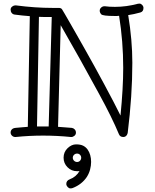

<svg xmlns="http://www.w3.org/2000/svg" viewBox="-20 -754 861 1069"><path d="M268.1 -659.2Q268.1 -659.2 232.4 -659.2Q215.3 -659.2 196.8 -660.2L186 -49.8H251ZM564 -719.2Q587.9 -715.8 620.1 -715.8Q683.6 -715.8 747.1 -732.9Q749 -733.9 756.8 -733.9Q764.6 -733.9 771.7 -726.3Q778.8 -718.8 778.8 -710Q778.8 -689.5 761.7 -684.6Q724.6 -674.3 693.8 -669.9Q716.8 -530.3 716.8 -404.8Q716.8 -221.2 690.9 -13.2Q685.1 8.8 666.7 8.8Q648.4 8.8 642.1 -6.8Q603.5 -100.1 529.8 -234.6Q456.1 -369.1 424.8 -425.3Q370.6 -521 317.9 -613.8L303.2 -47.9Q331.1 -45.9 379.9 -42Q389.6 -40.5 396.2 -33.2Q402.8 -25.9 402.8 -15.4Q402.8 -4.9 394.5 2Q386.2 8.8 377 8.8H375Q219.2 -6.8 66.9 8.8H64.9Q54.2 8.8 46.6 1.2Q39.1 -6.3 39.1 -16.1Q39.1 -25.9 45.7 -33.2Q52.2 -40.5 66.2 -42Q80.1 -43.5 98.4 -44.9Q116.7 -46.4 134.8 -47.9L146 -664.1Q104 -667 61 -672.9Q51.3 -674.3 45.2 -681.9Q39.1 -689.5 39.1 -700.2Q39.1 -710.9 47.9 -717.5Q56.6 -724.1 64.9 -724.1H67.9Q176.3 -710 270 -710H306.2Q320.3 -710 325.2 -702.4Q330.1 -694.8 340.8 -676.3Q351.6 -657.7 368.7 -627.9Q385.7 -598.1 408 -559.1Q430.2 -520 455.3 -475.6Q480.5 -431.2 506.8 -383.3Q533.2 -335.4 558.6 -288.1Q619.6 -174.8 650.9 -110.8Q666 -263.2 666 -376Q666 -522.9 643.1 -666Q636.7 -665 630.9 -665H618.2Q551.8 -665 543.5 -674.6Q535.2 -684.1 535.2 -694.3Q535.2 -704.6 543.2 -711.9Q551.3 -719.2 561 -719.2ZM409.2 101.1Q399.4 101.1 392.3 107.9Q385.3 114.7 385.3 124.3Q385.3 133.8 392.3 140.9Q399.4 147.9 409.2 147.9Q418.9 147.9 425.5 140.9Q432.1 133.8 432.1 124.3Q432.1 114.7 425.5 107.9Q418.9 101.1 409.2 101.1ZM463.9 230.5Q436 272.9 384.3 293Q379.4 294.9 371.6 294.9Q363.8 294.9 356.4 286.9Q349.1 278.8 349.1 270Q349.1 251.5 368.7 244.1Q403.8 231 422.9 198.2Q418.9 199.2 416 199.2H409.2Q377.9 199.2 356 177.2Q334 155.3 334 124Q334 92.8 356 71.3Q378.4 49.8 403.6 49.8Q428.7 49.8 443.6 57.6Q458.5 65.4 468 78.9Q477.5 92.3 482.4 109.9Q487.3 127.4 487.3 147.7Q487.3 168 481.7 189.5Q476.1 210.9 463.9 230.5Z"/></svg>

Font: Ribeye Marrow
Style: Regular
Weight: 400
Designer: Astigmatic (AOETI)
Foundry: Astigmatic (AOETI)
Version: Version 1.000